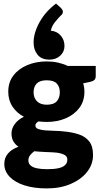

<svg xmlns="http://www.w3.org/2000/svg" viewBox="-20 -870 562 1069"><path d="M240 -528Q273 -528 302.5 -521.5Q332 -515 357 -503H513V-446Q513 -433 506 -425.5Q499 -418 481 -414L443 -406Q450 -385 450 -359Q450 -307 422 -269.5Q394 -232 346.5 -211.5Q299 -191 240 -191Q228 -191 216.5 -192Q205 -193 194 -194Q186 -189 181.5 -183.5Q177 -178 177 -171Q177 -158 192.5 -152Q208 -146 233 -144Q258 -142 286 -141.5Q314 -141 338 -138Q382 -134 418.5 -122Q455 -110 476.5 -83Q498 -56 498 -7Q498 45 465 87Q432 129 374 154Q316 179 240 179Q169 179 116 162Q63 145 33.5 114Q4 83 4 43Q4 8 25 -16Q46 -40 83 -53Q65 -65 54.5 -83Q44 -101 44 -128Q44 -154 62 -179Q80 -204 113 -220Q73 -241 49.5 -276.5Q26 -312 26 -359Q26 -412 54.5 -449.5Q83 -487 132 -507.5Q181 -528 240 -528ZM355 19Q355 0 337.5 -8.5Q320 -17 296 -20Q288 -21 272 -22Q256 -23 236.5 -23.5Q217 -24 199.5 -25.5Q182 -27 171 -28Q157 -18 147.5 -5.5Q138 7 138 23Q138 40 150 51Q162 62 185.5 67Q209 72 243 72Q281 72 305.5 66.5Q330 61 342.5 49Q355 37 355 19ZM240 -287Q279 -287 296 -306Q313 -325 313 -356Q313 -387 296 -405Q279 -423 240 -423Q202 -423 184.5 -405Q167 -387 167 -356Q167 -325 186 -306Q205 -287 240 -287ZM292 -850 319 -826Q324 -820 327 -815.5Q330 -811 330 -804Q330 -792 318 -783Q306 -771 287 -748Q268 -725 263 -699Q263 -699 263.5 -699Q264 -699 264 -699Q297 -696 318 -672Q339 -648 339 -614Q339 -582 315.5 -560Q292 -538 255 -538Q211 -538 189 -565.5Q167 -593 167 -633Q167 -687 200.5 -747Q234 -807 292 -850Z"/></svg>

Font: Aleo Black
Style: Regular
Weight: 900
Designer: Alessio Laiso
Foundry: Alessio Laiso
Version: Version 2.001;gftools[0.9.29]